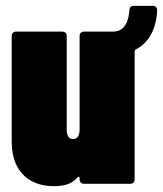

<svg xmlns="http://www.w3.org/2000/svg" viewBox="-20 -628 557 656"><path d="M502 -608H437C428 -608 422 -603 422 -592C417 -528 386 -520 366 -520H267C258 -520 252 -514 252 -505V-185C252 -164 244 -153 229 -153C215 -153 208 -164 208 -185V-505C208 -514 202 -520 193 -520H35C26 -520 20 -514 20 -505V-144C20 -31 92 8 162 8C193 8 223 4 245 -22C249 -26 252 -24 252 -19V-15C252 -6 258 0 267 0H425C434 0 440 -6 440 -15V-452C440 -455 441 -458 444 -459C484 -480 513 -521 517 -592C517 -603 511 -608 502 -608Z"/></svg>

Font: Barlow Condensed Black
Style: Regular
Weight: 900
Width: 3
Designer: Jeremy Tribby
Foundry: Tribby Type
Version: Version 1.422;hotconv 1.0.109;makeotfexe 2.5.65596